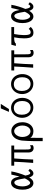

<svg xmlns="http://www.w3.org/2000/svg" viewBox="1852 -2708 1096 4840"><g transform="rotate(-90 2400.0 -288.0)"><path d="M38 -267.5Q38 -356 60 -421.5Q82 -487 121.2 -522Q160.5 -557 211.5 -557Q261 -557 294 -526Q327 -495 344.5 -444.5Q355.5 -411.5 369 -342.5Q384 -396.5 398.2 -456.2Q412.5 -516 418.5 -550H499Q485.5 -465.5 456.2 -368.5Q427 -271.5 394.5 -196Q406 -134 420.8 -104Q435.5 -74 458 -74Q473.5 -74 487.2 -86.8Q501 -99.5 512 -122L562.5 -86Q543.5 -48 515.2 -20.8Q487 6.5 447 6.5Q381 6.5 347 -99.5Q317.5 -49.5 283.2 -21.8Q249 6 205 6Q159.5 6 121.2 -26Q83 -58 60.5 -119.8Q38 -181.5 38 -267.5ZM209 -76Q236.5 -76 266.8 -114.5Q297 -153 323.5 -210.5Q313.5 -273 303.2 -324.2Q293 -375.5 285.5 -397.5Q273 -436 257 -455.8Q241 -475.5 218.5 -475.5Q192.5 -475.5 170.2 -449.2Q148 -423 134.8 -375.2Q121.5 -327.5 121.5 -265.5Q121.5 -218 133.2 -174.2Q145 -130.5 165.2 -103.2Q185.5 -76 209 -76Z M977 -108V-478H826Q804 -216 799 0H713Q723.5 -130.5 730.2 -237.2Q737 -344 743 -478H644V-550H1151V-478H1051V-197Q1051 -144 1053.2 -117.2Q1055.5 -90.5 1065.5 -74.8Q1075.5 -59 1098 -59Q1124.5 -59 1160 -79V-9Q1128 12 1087 12Q1053 12 1028 -4.2Q1003 -20.5 990 -47.8Q977 -75 977 -108Z M1262 240V38Q1262 -15.5 1266.8 -129.5Q1271.5 -243.5 1277 -288Q1286 -359.5 1315.2 -418.8Q1344.5 -478 1395.8 -514Q1447 -550 1518 -550Q1580.5 -550 1631 -513.5Q1681.5 -477 1710.2 -414.2Q1739 -351.5 1739 -276Q1739 -192.5 1710 -128.5Q1681 -64.5 1629.2 -29.2Q1577.5 6 1512 6Q1455 6 1409 -15.5Q1363 -37 1347 -75Q1345.5 0 1344.5 140.5Q1344.5 204 1344 240ZM1656 -273Q1656 -324.5 1637.2 -372.2Q1618.5 -420 1585.5 -449.5Q1552.5 -479 1512 -479Q1473 -479 1439.5 -449.8Q1406 -420.5 1386.5 -373.2Q1367 -326 1367 -275Q1367 -216 1385.2 -168.8Q1403.5 -121.5 1436.5 -94.8Q1469.5 -68 1512 -68Q1553 -68 1585.8 -94.5Q1618.5 -121 1637.2 -168Q1656 -215 1656 -273Z M1850 -277.5Q1850 -354 1882.8 -418.2Q1915.5 -482.5 1973.2 -519.8Q2031 -557 2103.5 -557Q2175.5 -557 2232.2 -519.8Q2289 -482.5 2321 -417.8Q2353 -353 2353 -273Q2353 -195.5 2322.8 -132.2Q2292.5 -69 2237.5 -32.5Q2182.5 4 2110.5 4Q2038 4 1978.2 -33Q1918.5 -70 1884.2 -134.5Q1850 -199 1850 -277.5ZM2274 -276.5Q2274 -348 2251.2 -395.5Q2228.5 -443 2189 -465.5Q2149.5 -488 2098.5 -488Q2051 -488 2012.8 -468Q1974.5 -448 1951.2 -402.8Q1928 -357.5 1928 -285.5Q1928 -214 1951 -164.2Q1974 -114.5 2014 -89.8Q2054 -65 2104.5 -65Q2151.5 -65 2189.8 -87Q2228 -109 2251 -156.5Q2274 -204 2274 -276.5ZM2000 -611 2088 -816H2201L2071 -611Z M2449 -277.5Q2449 -354 2481.8 -418.2Q2514.5 -482.5 2572.2 -519.8Q2630 -557 2702.5 -557Q2774.5 -557 2831.2 -519.8Q2888 -482.5 2920 -417.8Q2952 -353 2952 -273Q2952 -195.5 2921.8 -132.2Q2891.5 -69 2836.5 -32.5Q2781.5 4 2709.5 4Q2637 4 2577.2 -33Q2517.5 -70 2483.2 -134.5Q2449 -199 2449 -277.5ZM2873 -276.5Q2873 -348 2850.2 -395.5Q2827.5 -443 2788 -465.5Q2748.5 -488 2697.5 -488Q2650 -488 2611.8 -468Q2573.5 -448 2550.2 -402.8Q2527 -357.5 2527 -285.5Q2527 -214 2550 -164.2Q2573 -114.5 2613 -89.8Q2653 -65 2703.5 -65Q2750.5 -65 2788.8 -87Q2827 -109 2850 -156.5Q2873 -204 2873 -276.5Z M3377 -108V-478H3226Q3204 -216 3199 0H3113Q3123.5 -130.5 3130.2 -237.2Q3137 -344 3143 -478H3044V-550H3551V-478H3451V-197Q3451 -144 3453.2 -117.2Q3455.5 -90.5 3465.5 -74.8Q3475.5 -59 3498 -59Q3524.5 -59 3560 -79V-9Q3528 12 3487 12Q3453 12 3428 -4.2Q3403 -20.5 3390 -47.8Q3377 -75 3377 -108Z M3677 -491.5Q3685.5 -520.5 3693 -550H4137V-480H3962Q3950.5 -422.5 3943.8 -359.5Q3937 -296.5 3936 -249L3935.5 -212Q3935.5 -146 3949.8 -104.5Q3964 -63 4007 -63Q4033 -63 4054.5 -76.8Q4076 -90.5 4090 -112L4141 -64Q4118 -33 4082.2 -13Q4046.5 7 3998 7Q3942.5 7 3910.5 -21Q3878.5 -49 3865.8 -100Q3853 -151 3853 -227Q3853 -289.5 3859.8 -355.8Q3866.5 -422 3879 -479.5Q3810.5 -478.5 3772.8 -469.2Q3735 -460 3721 -436H3662Q3666 -454.5 3677 -491.5Z M4238 -267.5Q4238 -356 4260 -421.5Q4282 -487 4321.2 -522Q4360.5 -557 4411.5 -557Q4461 -557 4494 -526Q4527 -495 4544.5 -444.5Q4555.5 -411.5 4569 -342.5Q4584 -396.5 4598.2 -456.2Q4612.5 -516 4618.5 -550H4699Q4685.5 -465.5 4656.2 -368.5Q4627 -271.5 4594.5 -196Q4606 -134 4620.8 -104Q4635.5 -74 4658 -74Q4673.5 -74 4687.2 -86.8Q4701 -99.5 4712 -122L4762.5 -86Q4743.5 -48 4715.2 -20.8Q4687 6.5 4647 6.5Q4581 6.5 4547 -99.5Q4517.5 -49.5 4483.2 -21.8Q4449 6 4405 6Q4359.5 6 4321.2 -26Q4283 -58 4260.5 -119.8Q4238 -181.5 4238 -267.5ZM4409 -76Q4436.5 -76 4466.8 -114.5Q4497 -153 4523.5 -210.5Q4513.5 -273 4503.2 -324.2Q4493 -375.5 4485.5 -397.5Q4473 -436 4457 -455.8Q4441 -475.5 4418.5 -475.5Q4392.5 -475.5 4370.2 -449.2Q4348 -423 4334.8 -375.2Q4321.5 -327.5 4321.5 -265.5Q4321.5 -218 4333.2 -174.2Q4345 -130.5 4365.2 -103.2Q4385.5 -76 4409 -76Z"/></g></svg>

Font: JuliaMono
Style: Regular
Weight: 400
Monospace: yes
Designer: cormullion
Foundry: corm
Version: Version 0.055; ttfautohint (v1.8.4)